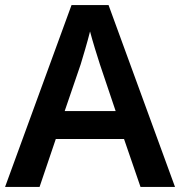

<svg xmlns="http://www.w3.org/2000/svg" viewBox="-20 -737 711 757"><path d="M534 0H670L408 -717H262L0 0H136L200 -189H469ZM374 -483 436 -299H235L298 -483C305 -506 325 -572 335 -613C344 -578 365 -510 374 -483Z"/></svg>

Font: Noto Sans Bamum SemiBold
Style: Regular
Weight: 600
Designer: Monotype Design Team
Foundry: Monotype Imaging Inc.
Version: Version 2.002